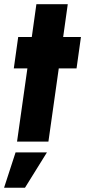

<svg xmlns="http://www.w3.org/2000/svg" viewBox="-52 -677 438 918"><path d="M314 -350H229L179.5 0H29.5L79 -350H14L35 -500H100L122 -657H272L250 -500H335ZM-32.5 220.5 22.5 51.5H172.5L67.5 220.5Z"/></svg>

Font: Urbanist Black
Style: Italic
Weight: 900
Italic angle: -8°
Designer: Corey Hu
Foundry: Corey Hu
Version: Version 1.330; ttfautohint (v1.8.4.7-5d5b)